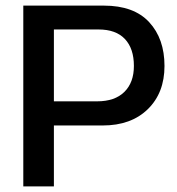

<svg xmlns="http://www.w3.org/2000/svg" viewBox="-20 -664 630 684"><path d="M63 -644H350Q457 -644 511.5 -585Q566 -526 566 -429Q566 -333 506.5 -275Q447 -217 346 -217H172V0H63ZM326 -303Q389 -303 423 -336.5Q457 -370 457 -429Q457 -491 425 -525Q393 -559 331 -559H172V-303Z"/></svg>

Font: Kanit
Style: Regular
Weight: 400
Designer: Katatrad Team
Foundry: Cadson Demak
Version: Version 1.001